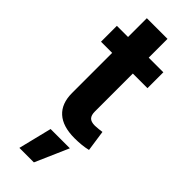

<svg xmlns="http://www.w3.org/2000/svg" viewBox="-295 -697 956 956"><g transform="rotate(45 183.5 -218.5)"><path d="M336.4 -539.1V-427.2H9.3V-539.1ZM87.9 -671.4H233.4V-159.7Q233.4 -133.8 244.9 -121.8Q256.3 -109.9 283.2 -109.9Q293 -109.9 308.3 -111.6Q323.7 -113.3 332 -114.7L348.1 -3.9Q326.2 1.5 302.2 3.7Q278.3 5.9 255.9 5.9Q172.9 5.9 130.4 -32.5Q87.9 -70.8 87.9 -144.5ZM95.7 233.9 139.2 57.6H274.9L197.8 233.9Z"/></g></svg>

Font: Inter 18pt
Style: Bold
Weight: 700
Designer: Rasmus Andersson
Foundry: rsms
Version: Version 4.001;git-66647c0bb